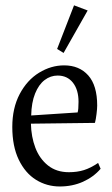

<svg xmlns="http://www.w3.org/2000/svg" viewBox="-20 -674 414 709"><path d="M214.8 -478.5 303.7 -635.3 253.4 -654.3 190.9 -493.2ZM351.6 -50.8 342.3 -72.3Q314.9 -53.7 290 -45.9Q265.1 -38.1 234.4 -38.1Q188.5 -38.1 157.2 -63Q126 -87.9 110.6 -128.4Q95.2 -168.9 94.2 -217.3L330.6 -220.2Q334 -232.9 336.4 -252.7Q338.9 -272.5 338.9 -284.2Q338.9 -358.4 305.9 -395.5Q272.9 -432.6 216.8 -432.6Q168.5 -432.6 124.3 -405.5Q80.1 -378.4 52.7 -326.7Q25.4 -274.9 25.4 -205.1Q25.4 -133.8 49.3 -84.2Q73.2 -34.7 113 -10Q152.8 14.6 200.7 14.6Q247.6 14.6 286.6 -2.9Q325.7 -20.5 351.6 -50.8ZM270 -297.9Q270 -268.6 266.6 -258.8L95.2 -247.6Q96.2 -295.4 109.6 -328.6Q123 -361.8 144.8 -378.4Q166.5 -395 192.9 -395Q228.5 -395 249.3 -368.7Q270 -342.3 270 -297.9Z"/></svg>

Font: Neuton Light
Style: Regular
Weight: 300
Designer: Brian M Zick
Foundry: Brian M Zick
Version: Version 1.560